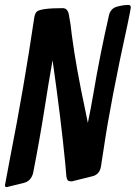

<svg xmlns="http://www.w3.org/2000/svg" viewBox="-49 -761 550 778"><path d="M-21 -3H-24Q-28 -3 -29 -10Q-29 -13 -8 -122Q48 -406 90 -691Q93 -707 100 -714Q117 -728 205 -728Q225 -728 230 -702Q238 -661 242 -619Q259 -489 298 -307L307 -263Q319 -321 329 -379Q356 -540 393 -701Q400 -727 425 -734Q450 -741 472 -741Q481 -741 481 -730Q481 -726 469 -668Q399 -349 371 -157L360 -86Q357 -69 348 -59.5Q339 -50 326 -47L242 -26Q230 -26 226 -30Q222 -34 220 -46L215 -103Q198 -278 164 -517Q147 -421 132 -324Q111 -191 85 -59Q76 -27 48 -20Z"/></svg>

Font: Bangerz
Style: Regular
Weight: 400
Designer: vernon adams
Foundry: Vernon Adams
Version: Version 2.10;February 7, 2025;FontCreator 13.0.0.2683 64-bit